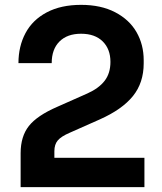

<svg xmlns="http://www.w3.org/2000/svg" viewBox="-20 -771 667 791"><path d="M216 -331 340 -386Q387 -407 411 -438Q435 -469 435 -516Q435 -569 403 -600.5Q371 -632 314 -632Q257 -632 225 -600Q193 -568 193 -511H56Q56 -580 85 -634.5Q114 -689 172.5 -720Q231 -751 314 -751Q396 -751 454.5 -720.5Q513 -690 542.5 -638.5Q572 -587 572 -523V-510Q572 -430 527.5 -375Q483 -320 391 -279L267 -224Q232 -209 218 -192.5Q204 -176 204 -148V-121H575V0H65V-140Q65 -209 99 -252Q133 -295 216 -331Z"/></svg>

Font: Sora-SIA SemiBold
Style: Regular
Weight: 600
Designer: Jonathan Barnbrook, Julián Moncada
Foundry: Barnbrook Fonts
Version: Version 2.000